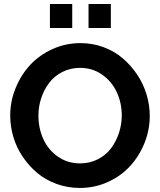

<svg xmlns="http://www.w3.org/2000/svg" viewBox="-20 -929 796 954"><path d="M228 -790V-909.2H338.9V-790ZM419.9 -790V-909.2H530.8V-790ZM30.8 -355Q30.8 -425.3 57.4 -491Q84 -556.6 129.6 -606Q175.3 -655.3 240.7 -685.1Q306.2 -714.8 379.9 -714.8Q439.9 -714.8 494.6 -694.6Q549.3 -674.3 590.3 -638.9Q631.3 -603.5 661.9 -557.9Q692.4 -512.2 708.3 -459.5Q724.1 -406.7 724.1 -353Q724.1 -283.2 697.8 -218Q671.4 -152.8 626.2 -103.5Q581.1 -54.2 515.9 -24.7Q450.7 4.9 377 4.9Q316.4 4.9 261.7 -14.9Q207 -34.7 165.5 -69.3Q124 -104 93.3 -149.4Q62.5 -194.8 46.6 -247.8Q30.8 -300.8 30.8 -355ZM377.9 -117.2Q426.3 -117.2 466.3 -137.7Q506.3 -158.2 531.7 -192.1Q557.1 -226.1 571 -268.3Q585 -310.5 585 -355Q585 -417.5 560.3 -470.9Q535.6 -524.4 487.5 -558.1Q439.5 -591.8 377.9 -591.8Q329.6 -591.8 289.6 -571.3Q249.5 -550.8 224.1 -517.1Q198.7 -483.4 184.8 -441.4Q170.9 -399.4 170.9 -355Q170.9 -292.5 194.8 -239Q218.8 -185.5 266.8 -151.4Q314.9 -117.2 377.9 -117.2Z"/></svg>

Font: Rawline
Style: Bold
Weight: 700
Designer: Matt McInerney, Pablo Impallari, Rodrigo Fuenzalida
Foundry: Matt McInerney, Pablo Impallari, Rodrigo Fuenzalida
Version: Version 4.020;PS 004.020;hotconv 1.0.88;makeotf.lib2.5.64775